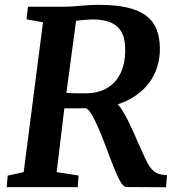

<svg xmlns="http://www.w3.org/2000/svg" viewBox="-20 -771 727 791"><path d="M11.7 -47.4 77.6 -62 157.2 -679.2 89.4 -691.4 95.2 -743.2H238.3Q258.3 -743.2 275.1 -744.4Q292 -745.6 309.3 -747.1Q326.7 -748.5 345.7 -749.8Q364.7 -751 389.2 -751Q458.5 -751 506.1 -739.5Q553.7 -728 583 -705.6Q612.3 -683.1 625.2 -649.9Q638.2 -616.7 638.7 -573.2Q639.2 -531.7 627.7 -495.4Q616.2 -459 593.8 -429.2Q571.3 -399.4 538.8 -377Q506.3 -354.5 465.3 -341.3Q475.6 -330.6 487.3 -311Q499 -291.5 510 -269Q521 -246.6 530.8 -224.6Q540.5 -202.6 546.9 -187.5Q564.9 -147.5 576.9 -121.1Q588.9 -94.7 600.8 -79.1Q612.8 -63.5 627.9 -56.9Q643.1 -50.3 668 -49.8L664.1 0.5L502 -0.5Q487.8 0 472.9 -28.1Q458 -56.2 436.5 -112.8Q423.8 -145.5 410.6 -181.2Q397.5 -216.8 384 -247.1Q370.6 -277.3 357.9 -298.8Q345.2 -320.3 334.5 -325.2Q317.4 -324.7 301.3 -324.7H245.1L213.4 -62L303.7 -47.9L300.3 0H7.3ZM253.4 -388.2Q260.7 -387.7 273.2 -387.2Q285.6 -386.7 298.8 -386.7Q312 -386.7 323.7 -386.7Q335.4 -386.7 341.3 -386.7Q379.9 -388.2 409.4 -402.1Q439 -416 458.7 -440.7Q478.5 -465.3 487.8 -499.5Q497.1 -533.7 495.6 -575.7Q494.6 -604.5 486.6 -626Q478.5 -647.5 462.4 -661.9Q446.3 -676.3 421.1 -683.6Q396 -690.9 360.8 -690.9Q356.4 -690.9 348.1 -690.4Q339.8 -689.9 330.1 -689.2Q320.3 -688.5 310.5 -687.5Q300.8 -686.5 293.5 -685.1Z"/></svg>

Font: Merriweather Bold
Style: Italic
Weight: 700
Italic angle: -7°
Designer: Eben Sorkin ( eben@eyebytes.com )
Foundry: Eben Sorkin ( eben@eyebytes.com )
Version: Version 1.5; ttfautohint (v0.97) -l 13 -r 13 -G 200 -x 24 -f